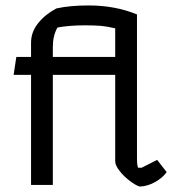

<svg xmlns="http://www.w3.org/2000/svg" viewBox="-20 -679 650 705"><path d="M403 -87V-404H174V0H94V-404H30L40 -470H94V-522Q94 -562 120.5 -594.5Q147 -627 187 -648Q236 -659 305 -659Q403 -659 483 -626V-97Q483 -73 487 -63H500L557 -92L592 -47Q577 -26 549.5 -10.5Q522 5 493 6Q479 2 457 -14.5Q435 -31 419 -51.5Q403 -72 403 -87ZM403 -470V-575Q373 -582 351 -584Q329 -586 292 -586Q235 -586 191 -578Q174 -548 174 -507V-470Z"/></svg>

Font: Athiti Medium
Style: Regular
Weight: 500
Designer: CadsonDemak Team
Foundry: CadsonDemak
Version: Version 1.032